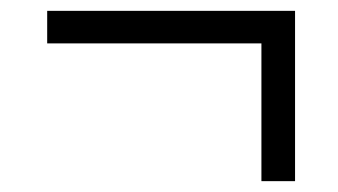

<svg xmlns="http://www.w3.org/2000/svg" viewBox="-20 -334 623 354"><path d="M462 0V-254H67V-314H524V0Z"/></svg>

Font: Red Hat Text VF
Style: Regular
Weight: 300
Designer: Pentagram, MCKL
Foundry: Pentagram, MCKL
Version: Version 1.023